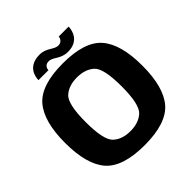

<svg xmlns="http://www.w3.org/2000/svg" viewBox="-215 -973 1137 1137"><g transform="rotate(-45 354.0 -404.0)"><path d="M352 5.5C473.5 5.5 557.5 -22 605 -76.5C652 -131 675.5 -218 675.5 -337.5C675.5 -457 652 -544 605 -598.5C557.5 -653.5 473.5 -680.5 352 -680.5C230.5 -680.5 146 -653.5 98.5 -598.5C51.5 -544 28 -457 28 -337.5C28 -218 51.5 -131 98.5 -76.5C146 -22 230.5 5.5 352 5.5ZM352 -113C305.5 -113 269 -125.5 242 -150.5C215 -176 201.5 -238.5 201.5 -337.5C201.5 -438 215 -500.5 242 -525.5C269 -550 305.5 -562.5 352 -562.5C398 -562.5 434.5 -550 461.5 -525.5C488.5 -500.5 502 -438 502 -337.5C502 -238.5 488.5 -176 461.5 -150.5C434.5 -125.5 398 -113 352 -113ZM422 -706.5C515.5 -706.5 529.5 -781 530 -810H447C446.5 -796.5 435.5 -773.5 409.5 -773.5C369.5 -773.5 350.5 -814.5 290.5 -814.5C193.5 -814.5 180 -742 179.5 -712H263C263 -726 271.5 -748.5 301 -748.5C338.5 -748.5 360 -706.5 422 -706.5Z"/></g></svg>

Font: Anybody
Style: Bold
Weight: 700
Designer: Tyler Finck
Foundry: Etcetera Type Company
Version: Version 1.110